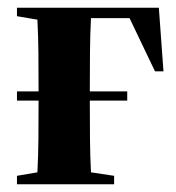

<svg xmlns="http://www.w3.org/2000/svg" viewBox="-20 -478 456 498"><path d="M24 -436 77 -427C80 -375 80 -305 80 -251V-241H24V-217H80V-207C80 -153 80 -82 77 -31L24 -22V0H276V-22L216 -31C213 -82 213 -153 213 -207V-217H310V-241H213V-251C213 -307 213 -379 216 -431H316L382 -293H404L392 -458H24Z"/></svg>

Font: Source Serif 4 Display
Style: Bold
Weight: 700
Designer: Frank Grießhammer
Foundry: Adobe Systems Incorporated
Version: Version 4.004;hotconv 1.0.117;makeotfexe 2.5.65602